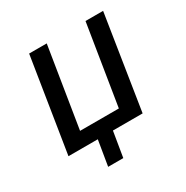

<svg xmlns="http://www.w3.org/2000/svg" viewBox="-147 -622 853 879"><g transform="rotate(-30 279.0 -182.0)"><path d="M177 133 199 0H44L123 -497H216L148 -74H353L421 -497H514L436 0H279L257 133Z"/></g></svg>

Font: Nunito Sans 7pt Condensed Medium
Style: Italic
Weight: 500
Width: 3
Italic angle: -9°
Designer: Vernon Adams
Foundry: Vernon Adams
Version: Version 3.101;gftools[0.9.27]